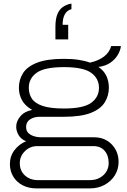

<svg xmlns="http://www.w3.org/2000/svg" viewBox="-20 -865 706 1067"><path d="M183 182Q139 182 105.5 164.5Q72 147 53.5 116Q35 85 35 47Q35 3 60.5 -30.5Q86 -64 125 -80Q97 -91 83.5 -114Q70 -137 70 -161Q70 -191 93 -218.5Q116 -246 159 -254Q119 -277 102 -308.5Q85 -340 85 -377Q85 -422 108 -458.5Q131 -495 186 -516.5Q241 -538 335 -538Q381 -538 417 -532.5Q453 -527 480 -517Q526 -527 557 -550Q588 -573 598 -609H652Q649 -584 634 -559Q619 -534 592.5 -516Q566 -498 527 -493Q559 -471 572 -441.5Q585 -412 585 -377Q585 -333 562 -296Q539 -259 484.5 -237.5Q430 -216 335 -216H200Q169 -216 147 -201.5Q125 -187 125 -159Q125 -131 149.5 -116.5Q174 -102 210 -102H503Q563 -102 601 -62.5Q639 -23 639 35Q639 76 618 109.5Q597 143 561 162.5Q525 182 478 182ZM191 136H479Q511 136 534.5 123Q558 110 571 88.5Q584 67 584 42Q584 -1 561.5 -27Q539 -53 499 -53H187Q147 -53 118.5 -25Q90 3 90 42Q90 84 118.5 110Q147 136 191 136ZM335 -262Q443 -262 486.5 -293.5Q530 -325 530 -377Q530 -429 486.5 -460.5Q443 -492 335 -492Q227 -492 183.5 -460.5Q140 -429 140 -377Q140 -343 157 -317Q174 -291 216.5 -276.5Q259 -262 335 -262ZM377 -845V-814Q353 -808 340.5 -786Q328 -764 328 -727H359V-646H288V-716Q288 -756 297.5 -782.5Q307 -809 327 -824.5Q347 -840 377 -845Z"/></svg>

Font: Archivo Expanded Thin
Style: Regular
Weight: 250
Width: 7
Designer: Hector Gatti
Foundry: Omnibus-Type
Version: Version 2.001